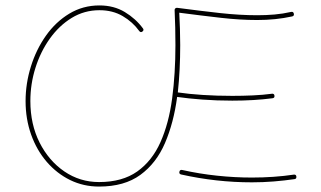

<svg xmlns="http://www.w3.org/2000/svg" viewBox="-20 -686 1181 707"><path d="M344.7 -15.6Q430.2 -15.6 485.1 -54.4Q540 -93.3 570.8 -162.4Q601.6 -231.4 613.8 -323Q626 -414.6 626 -520Q626 -585 623 -648.4Q622.6 -652.8 625.7 -655.3Q628.9 -657.7 632.3 -657.2Q717.3 -646 790.3 -637.9Q863.3 -629.9 927.2 -629.9Q960.4 -629.9 991.2 -632.6Q1022 -635.3 1051.8 -642.1Q1060.1 -644 1062 -635.7Q1064 -627.4 1055.7 -625.5Q1024.4 -618.7 992.7 -615.5Q960.9 -612.3 927.2 -612.3Q863.8 -612.3 793.2 -620.4Q722.7 -628.4 640.1 -639.2Q641.6 -609.9 642.6 -579.6Q643.6 -549.3 643.6 -520Q643.6 -474.6 641.4 -430.7Q639.2 -386.7 634.8 -345.7Q674.3 -339.8 726.3 -336.4Q778.3 -333 835.4 -333Q873.5 -333 910.9 -334.7Q948.2 -336.4 981.4 -340.8Q989.7 -341.8 990.7 -333.5Q991.7 -325.2 983.4 -324.2Q915.5 -315.4 835.4 -315.4Q777.8 -315.4 725.3 -319.3Q672.9 -323.2 632.3 -329.1Q619.6 -233.9 587.6 -159.4Q555.7 -85 496.8 -42Q438 1 344.7 1Q287.6 1 238.5 -22.9Q189.5 -46.9 152.3 -89.8Q115.2 -132.8 94.7 -190.2Q74.2 -247.6 74.2 -314Q74.2 -378.4 93.8 -441.2Q113.3 -503.9 149.2 -554.7Q185.1 -605.5 235.1 -635.7Q285.2 -666 346.2 -666Q399.4 -666 439.7 -641.6Q480 -617.2 506.3 -581.5Q511.2 -575.2 504.4 -569.8Q498 -564.9 492.7 -571.8Q468.8 -605 431.9 -626.7Q395 -648.4 346.2 -648.4Q290.5 -648.4 244.1 -620.1Q197.8 -591.8 163.6 -543.9Q129.4 -496.1 110.6 -436.5Q91.8 -377 91.8 -314Q91.8 -228.5 125.7 -161.1Q159.7 -93.8 217 -54.7Q274.4 -15.6 344.7 -15.6ZM640.6 -53.7Q642.6 -62 650.9 -60.1Q714.4 -45.9 779.3 -39.1Q844.2 -32.2 907.7 -32.2Q947.8 -32.2 986.6 -34.9Q1025.4 -37.6 1062 -43Q1070.3 -43.9 1071.3 -36.1Q1072.3 -27.3 1064.5 -26.4Q1027.3 -21 987.8 -17.8Q948.2 -14.6 907.7 -14.6Q776.4 -14.6 647 -43.5Q638.7 -45.4 640.6 -53.7Z"/></svg>

Font: Mikhak Thin
Style: Regular
Weight: 100
Designer: Amin Abedi
Version: Version 3.3